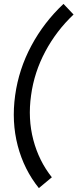

<svg xmlns="http://www.w3.org/2000/svg" viewBox="-20 -796 399 989"><path d="M58.1 -305.2Q76.7 -439.5 141.4 -560.3Q206.1 -681.2 307.1 -775.9L358.9 -721.2Q270.5 -637.7 213.4 -530.8Q156.2 -423.8 140.1 -305.2Q123 -184.6 151.6 -75.7Q180.2 33.2 247.1 117.2L180.2 172.9Q103.5 77.6 71.3 -45.4Q39.1 -168.5 58.1 -305.2Z"/></svg>

Font: Human Sans
Style: Italic
Weight: 400
Italic angle: -8°
Designer: Tim Radville
Foundry: Continuum
Version: Version 1.000;FEAKit 1.0